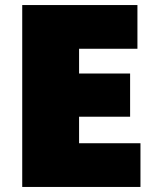

<svg xmlns="http://www.w3.org/2000/svg" viewBox="-20 -725 627 760"><path d="M68 15H536V-158H293V-263H495V-434H293V-532H524V-705H68Z"/></svg>

Font: Repo ExtraBlack
Style: Regular
Weight: 400
Designer: Stefan Peev
Foundry: Context Ltd
Version: Version 001.502